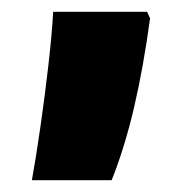

<svg xmlns="http://www.w3.org/2000/svg" viewBox="-20 -217 328 325"><path d="M229 -197 234 -186Q223 -104 207 -35.5Q191 33 169 88H34Q41 49 48.5 -3Q56 -55 62 -107.5Q68 -160 70 -197Z"/></svg>

Font: Noto Sans Tamil UI ExtraCondensed Black
Style: Regular
Weight: 900
Width: 2
Designer: Jelle Bosma - Monotype Design Team
Foundry: Monotype Imaging Inc.
Version: Version 2.004; ttfautohint (v1.8.4.7-5d5b)